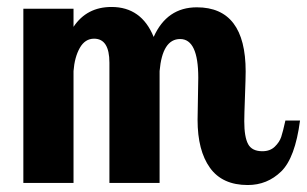

<svg xmlns="http://www.w3.org/2000/svg" viewBox="-20 -525 881 551"><path d="M47 0V-500H191V-448Q229 -505 300 -505Q386 -505 421 -419Q459 -504 545 -504Q685 -504 685 -320Q685 -302 683 -248Q681 -194 681 -177Q681 -132 692 -111.5Q703 -91 733 -91Q755 -91 768.5 -104Q782 -117 787 -132Q792 -147 799 -179H841Q827 -72 787 -33Q747 6 691 6Q618 6 582.5 -43.5Q547 -93 547 -181Q547 -193 548 -241Q549 -289 549 -302Q549 -413 497 -413Q446 -413 438 -321V0H294V-345Q294 -414 250 -414Q224 -414 209 -387.5Q194 -361 191 -321V0Z"/></svg>

Font: Lobster Two
Style: Bold
Weight: 700
Designer: Pablo Impallari
Foundry: Pablo Impallari. www.impallari.com
Version: Version 1.006